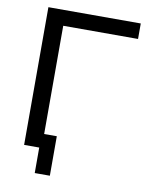

<svg xmlns="http://www.w3.org/2000/svg" viewBox="-94 -798 786 1001"><g transform="rotate(10 299.5 -297.0)"><path d="M173 -74H240V135H160V0H80V-729H569V-647H173Z"/></g></svg>

Font: ColatingCofangSans
Style: Regular
Weight: 400
Foundry: GNU
Version: Version 412.227;June 27, 2022;FontCreator 11.0.0.2412 32-bit